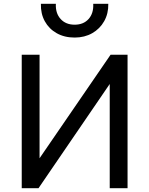

<svg xmlns="http://www.w3.org/2000/svg" viewBox="-20 -987 784 1007"><path d="M94 0V-700H187.5V-157L560 -700H649V0H555.5V-546.5L182 0ZM371.5 -790Q318 -790 277.5 -812.8Q237 -835.5 215 -875.5Q193 -915.5 194.5 -967H273Q270.5 -917.5 297.8 -887.5Q325 -857.5 371.5 -857.5Q418 -857.5 444.8 -887.5Q471.5 -917.5 469 -967H548Q549 -916 526.5 -876Q504 -836 463.8 -813Q423.5 -790 371.5 -790Z"/></svg>

Font: Geologica Light
Style: Regular
Weight: 300
Designer: Sindre Bremnes, Frode Helland
Foundry: Monokrom Skriftforlag AS
Version: Version 1.010; ttfautohint (v1.8.4.7-5d5b);gftools[0.9.28]